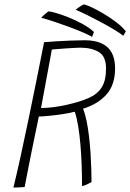

<svg xmlns="http://www.w3.org/2000/svg" viewBox="-20 -845 596 880"><path d="M41.5 14.5Q57.5 -51 75 -130.5Q92.5 -210 110.5 -297.5Q128.5 -385 146.8 -475Q165 -565 182 -651.5Q201.5 -653.5 234.2 -655.5Q267 -657.5 303.2 -659Q339.5 -660.5 368 -660.5Q413.5 -660.5 444.5 -646.8Q475.5 -633 491.5 -604.5Q507.5 -576 507.5 -532Q507.5 -457 468.8 -412.8Q430 -368.5 360.5 -346.5Q370 -324 376.8 -291Q383.5 -258 388 -219.8Q392.5 -181.5 395 -142.8Q397.5 -104 398.5 -69.8Q399.5 -35.5 399.5 -11Q395 -8 389.2 -5Q383.5 -2 377.2 0.8Q371 3.5 365.5 5.5Q360 7.5 356 7.5Q356 -40.5 354.2 -89.2Q352.5 -138 348.5 -183.5Q344.5 -229 338.2 -267.5Q332 -306 322.5 -333Q294 -325.5 260 -320.8Q226 -316 197.8 -313.5Q169.5 -311 158 -311Q157 -305.5 151.5 -279.2Q146 -253 138 -214.5Q130 -176 121.5 -133.5Q113 -91 105.5 -52.5Q98 -14 93 12Q88 12.5 79 13.2Q70 14 59.8 14.2Q49.5 14.5 41.5 14.5ZM168 -350Q221 -350 287.5 -365Q347.5 -378.5 387 -396Q426.5 -413.5 446.2 -444.8Q466 -476 466 -530.5Q466 -587.5 432.2 -607Q398.5 -626.5 348.5 -626.5Q340.5 -626.5 321.5 -625.5Q302.5 -624.5 280.5 -623Q258.5 -621.5 240.8 -620Q223 -618.5 217.5 -618Q216 -609 211 -581.5Q206 -554 199.2 -518Q192.5 -482 185.8 -446Q179 -410 174.2 -383.5Q169.5 -357 168 -350ZM545 -681Q530 -693 502.8 -709.5Q475.5 -726 443.2 -743.2Q411 -760.5 380 -775.8Q349 -791 326.5 -800.5Q332 -805 339 -809.8Q346 -814.5 352.8 -818.8Q359.5 -823 364 -825Q374 -823.5 398 -812.5Q422 -801.5 452 -784Q482 -766.5 510.2 -745.2Q538.5 -724 556.5 -702Q556 -700.5 553.5 -696Q551 -691.5 548.5 -687Q546 -682.5 545 -681ZM402 -676Q385.5 -686 356.2 -698.2Q327 -710.5 292.5 -723.2Q258 -736 225.2 -746.8Q192.5 -757.5 168.5 -763.5Q173.5 -768.5 179.8 -774.5Q186 -780.5 192.2 -785.5Q198.5 -790.5 202.5 -793Q212.5 -792.5 237.8 -785.2Q263 -778 295.2 -765Q327.5 -752 358.5 -735Q389.5 -718 410.5 -698.5Q410 -696.5 406.5 -687.5Q403 -678.5 402 -676Z"/></svg>

Font: Grandstander Thin
Style: Italic
Weight: 100
Italic angle: -15°
Designer: Tyler Finck
Foundry: Etcetera Type Co
Version: Version 1.200